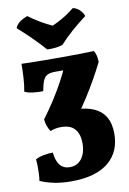

<svg xmlns="http://www.w3.org/2000/svg" viewBox="-103 -785 734 1094"><g transform="rotate(-10 263.5 -237.5)"><path d="M220 248Q165 248 121 239Q77 230 40 214Q43 193 44 170.5Q45 148 44.5 127Q44 106 42 90Q60 79 89 73.5Q118 68 143 68Q148 118 169 142.5Q190 167 225 167Q254 167 275 152Q296 137 307.5 109.5Q319 82 319 45Q319 -7 294 -37Q269 -67 214 -67Q200 -67 184.5 -64.5Q169 -62 152 -55Q142 -69 135 -88.5Q128 -108 127 -127Q161 -172 193 -221.5Q225 -271 251 -319Q277 -367 293 -405L394 -383H235Q208 -383 191.5 -375Q175 -367 166 -346Q157 -325 150 -286Q122 -285 92.5 -288.5Q63 -292 43 -302Q50 -337 52.5 -380Q55 -423 55 -461Q77 -460 109 -459.5Q141 -459 183.5 -458.5Q226 -458 278 -458Q356 -458 398.5 -459Q441 -460 474 -461Q482 -449 486 -431.5Q490 -414 490 -395Q467 -349 440.5 -302Q414 -255 384 -208Q354 -161 320 -113L317 -152Q376 -150 418.5 -131.5Q461 -113 484 -75Q507 -37 507 23Q507 74 489.5 115Q472 156 436.5 186Q401 216 347 232Q293 248 220 248ZM214 -516Q179 -556 140 -594Q101 -632 63 -666Q71 -686 89 -699.5Q107 -713 135 -723Q164 -701 198.5 -680.5Q233 -660 268 -644Q284 -651 301.5 -660Q319 -669 336.5 -679.5Q354 -690 369.5 -701.5Q385 -713 398 -723Q422 -718 438.5 -700.5Q455 -683 460 -666Q418 -635 376 -598Q334 -561 304 -527Q285 -520 261.5 -517.5Q238 -515 214 -516Z"/></g></svg>

Font: Vollkorn Black
Style: Regular
Weight: 900
Designer: Friedrich Althausen
Foundry: Friedrich Althausen
Version: Version 5.000